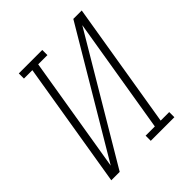

<svg xmlns="http://www.w3.org/2000/svg" viewBox="-200 -868 1001 1001"><g transform="rotate(-45 300.0 -367.5)"><path d="M46 0 161 -697H99V-735H272V-697H204L98 -56L501 -735H563L448 -38H511V0H337V-38H405L511 -679L108 0Z"/></g></svg>

Font: Iosevka Curly Slab XLtEx
Style: Italic
Weight: 200
Width: 7
Italic angle: -9°
Monospace: yes
Designer: Belleve Invis
Foundry: Belleve Invis
Version: Version 11.1.0; ttfautohint (v1.8.3)